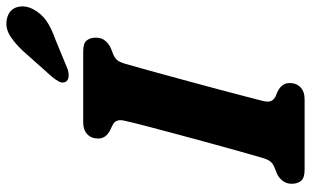

<svg xmlns="http://www.w3.org/2000/svg" viewBox="-208 -775 983 607"><g transform="rotate(-90 283.5 -471.5)"><path d="M267.5 -130.5Q264 -114 267.8 -105.8Q271.5 -97.5 281 -92.5L298.5 -85Q324.5 -71.5 324.5 -47.5Q324.5 -26 311 -13Q297.5 0 273 0H50Q24 0 15 -11.5Q6 -23 6 -40.5Q6 -58 15.8 -70Q25.5 -82 38.5 -87.5L57 -95Q69.5 -100 76.2 -108Q83 -116 88.5 -135.5Q96.5 -162.5 108.5 -205.5Q120.5 -248.5 134.5 -299.5Q148.5 -350.5 162.2 -401.8Q176 -453 187.5 -497Q199 -541 205.5 -570Q212 -597.5 191.5 -607L175 -615Q149 -628.5 149 -652.5Q149 -674 162.5 -687Q176 -700 201.5 -700H424Q450.5 -700 459.2 -688.8Q468 -677.5 468 -660Q468 -642 458 -630.2Q448 -618.5 434.5 -612.5L415 -605Q402.5 -599.5 396.5 -592Q390.5 -584.5 385 -566Q376 -535.5 363 -487.8Q350 -440 335 -385.2Q320 -330.5 306.2 -278.5Q292.5 -226.5 282 -186.8Q271.5 -147 267.5 -130.5ZM411 -873.5Q441.5 -910 471 -929.5Q500.5 -949 532 -940Q558.5 -932 564.8 -907.5Q571 -883 557.5 -857.5Q544 -832.5 521.8 -816.8Q499.5 -801 460 -787L369 -749.5Q356.5 -745 344.5 -746.2Q332.5 -747.5 328 -756Q323.5 -766 329.2 -776.8Q335 -787.5 344.5 -799Z"/></g></svg>

Font: Fraunces 72pt SuperSoft
Style: Bold Italic
Weight: 700
Italic angle: -16°
Version: Version 1.000;[0bf87f6ff]